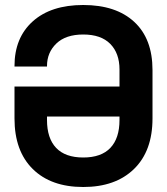

<svg xmlns="http://www.w3.org/2000/svg" viewBox="-20 -734 668 768"><path d="M38 -260V-388H458V-268H168V-254Q168 -181 204.5 -142.5Q241 -104 313 -104Q385 -104 421.5 -142.5Q458 -181 458 -254V-456Q458 -521 421 -558.5Q384 -596 313 -596Q243 -596 205.5 -560Q168 -524 168 -470V-468H38V-470Q38 -583 111 -648.5Q184 -714 313 -714Q444 -714 517 -646.5Q590 -579 590 -454V-260Q590 -130 516 -58Q442 14 313 14Q184 14 111 -58Q38 -130 38 -260Z"/></svg>

Font: Space Grotesk Frontify
Style: Bold
Weight: 700
Designer: Florian Karsten
Version: Version 2.000